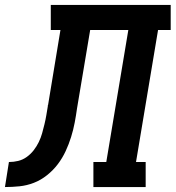

<svg xmlns="http://www.w3.org/2000/svg" viewBox="-76 -755 709 775"><path d="M-56 0 -40 -101Q-21 -101 -2.5 -105.5Q16 -110 32 -121.5Q48 -133 60 -148.5Q72 -164 80.5 -181.5Q89 -199 94 -217Q99 -235 103.5 -253.5Q108 -272 111 -290Q114 -308 117 -326V-328Q117 -329 117 -329.5Q117 -330 118 -331L168 -634H129V-735H613V-634H562L473 -101H512V0H301V-101H353L442 -634H288L235 -318Q231 -289 225.5 -260Q220 -231 211 -202Q202 -173 189 -145Q176 -117 157.5 -92.5Q139 -68 114 -48Q89 -28 60.5 -17Q32 -6 2.5 -3Q-27 0 -56 0Z"/></svg>

Font: Iosevka Slab Extended
Style: Bold Italic
Weight: 700
Width: 7
Italic angle: -9°
Monospace: yes
Designer: Belleve Invis
Foundry: Belleve Invis
Version: Version 11.1.0; ttfautohint (v1.8.3)